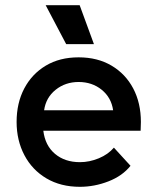

<svg xmlns="http://www.w3.org/2000/svg" viewBox="-20 -703 607 740"><path d="M419 -134 483 -64Q452 -25 398 -4Q344 17 288 17Q214 17 159 -15.5Q104 -48 74 -105Q44 -162 44 -233Q44 -306 73.5 -362Q103 -418 156.5 -450Q210 -482 283 -482Q356 -482 410 -450Q464 -418 493.5 -362Q523 -306 523 -233Q523 -224 522.5 -216Q522 -208 522 -199H147Q154 -142 192 -110Q230 -78 288 -78Q325 -78 361 -93Q397 -108 419 -134ZM150 -278H416Q409 -327 372 -357Q335 -387 283 -387Q232 -387 194.5 -357Q157 -327 150 -278ZM287 -683 342 -533H235L156 -683Z"/></svg>

Font: Kreadon Light
Style: Bold
Weight: 600
Designer: Reiya WATANABE
Foundry: StudioGnu
Version: Version 1.003; ttfautohint (v1.8.4.7-5d5b);gftools[0.9.32]